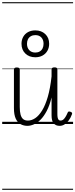

<svg xmlns="http://www.w3.org/2000/svg" viewBox="-20 -1130 686 1750"><path d="M230 17Q197 17 169 2.5Q141 -12 124 -47.5Q107 -83 107 -145V-496Q107 -506 113.5 -510.5Q120 -515 133 -515Q147 -515 153.5 -510.5Q160 -506 160 -496V-155Q160 -113 167.5 -85.5Q175 -58 191 -44.5Q207 -31 235 -31Q268 -31 301 -53Q334 -75 363.5 -122.5Q393 -170 415.5 -247Q438 -324 450 -434V-497Q450 -507 456.5 -511.5Q463 -516 477 -516Q490 -516 496.5 -511.5Q503 -507 503 -497V-89Q503 -72 505.5 -59Q508 -46 514 -38.5Q520 -31 532 -31Q545 -31 555 -38.5Q565 -46 575.5 -62Q586 -78 597 -104Q600 -112 606.5 -113.5Q613 -115 623 -111Q633 -108 636 -101.5Q639 -95 636 -89Q624 -55 606 -31.5Q588 -8 567.5 4.5Q547 17 524 17Q505 17 491.5 11Q478 5 468.5 -6.5Q459 -18 454.5 -36Q450 -54 450 -78V-242Q432 -168 405.5 -118Q379 -68 349 -38.5Q319 -9 288 4Q257 17 230 17ZM302 -608Q246 -608 211 -642Q176 -676 176 -731Q176 -767 192 -795Q208 -823 236.5 -838Q265 -853 302 -853Q357 -853 392.5 -819.5Q428 -786 428 -731Q428 -695 412 -667Q396 -639 367.5 -623.5Q339 -608 302 -608ZM302 -651Q325 -651 342 -661Q359 -671 368 -689Q377 -707 377 -731Q377 -767 357 -788.5Q337 -810 302 -810Q279 -810 261.5 -800Q244 -790 235 -772.5Q226 -755 226 -731Q226 -695 246.5 -673Q267 -651 302 -651ZM0 590H646V600H0ZM0 -20H646V0H0ZM0 -505H646V-500H0ZM0 -1110H646V-1100H0Z"/></svg>

Font: Playwrite FR Moderne Guides
Style: Regular
Weight: 400
Designer: Veronika Burian, José Scaglione
Foundry: TypeTogether
Version: Version 1.003